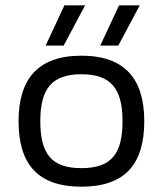

<svg xmlns="http://www.w3.org/2000/svg" viewBox="-20 -694 614 724"><path d="M152 -522H220L301 -674H223ZM358 -522H426L507 -674H429ZM287 -484C123 -484 50 -396 50 -237C50 -77 121 10 287 10C453 10 524 -77 524 -237C524 -396 451 -484 287 -484ZM287 -60C174 -60 132 -114 132 -237C132 -359 175 -414 287 -414C399 -414 442 -359 442 -237C442 -114 400 -60 287 -60Z"/></svg>

Font: Kanit Light
Style: Regular
Weight: 300
Designer: Katatrad Team
Foundry: CadsonDemak
Version: Version 1.000;PS 001.000;hotconv 1.0.88;makeotf.lib2.5.64775